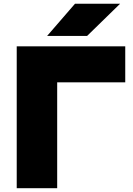

<svg xmlns="http://www.w3.org/2000/svg" viewBox="-20 -995 701 1015"><path d="M642.1 -559.6H185.9L282.3 -656V0H68.4V-750H642.1ZM615 -975.3 440.6 -805.2H229.2L376.5 -975.3Z"/></svg>

Font: Unbounded Variable
Style: Regular
Weight: 400
Designer: Luke Prowse, Jean-Baptiste Morizot, Fátima Lázaro, Florian Runge
Foundry: NaN
Version: Version 1.600;FEAKit 1.0